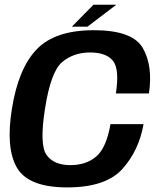

<svg xmlns="http://www.w3.org/2000/svg" viewBox="-20 -812 696 836"><path d="M272.5 4Q440.5 4 512.8 -76.2Q585 -156.5 605 -271.5H461Q443.5 -169.5 399.8 -131.2Q356 -93 286 -93Q214.5 -93 182.8 -137.2Q151 -181.5 176 -339Q201 -500 250.8 -541.8Q300.5 -583.5 372.5 -583.5Q442.5 -583.5 471.8 -547.2Q501 -511 484.5 -405H628.5Q646.5 -525 601.8 -602.8Q557 -680.5 388.5 -680.5Q220 -680.5 140 -597.5Q60 -514.5 32 -339Q4 -167 54 -81.5Q104 4 272.5 4ZM293 -696H361L486.5 -791.5H387Z"/></svg>

Font: Anybody UltraCondensed Thin SemiBold
Style: Italic
Weight: 600
Italic angle: -10°
Version: Version 1.111